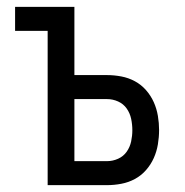

<svg xmlns="http://www.w3.org/2000/svg" viewBox="-20 -540 540 560"><path d="M119 0V-450H24V-520H197V-321H292Q313 -321 334 -317Q355 -313 373.5 -303Q392 -293 406 -277Q420 -261 428.5 -242Q437 -223 440.5 -202Q444 -181 444 -161Q444 -140 440.5 -119Q437 -98 428.5 -79Q420 -60 406 -44Q392 -28 373.5 -18Q355 -8 334 -4Q313 0 292 0ZM197 -70H292Q309 -70 324.5 -77Q340 -84 349.5 -97.5Q359 -111 362.5 -127.5Q366 -144 366 -160Q366 -177 362.5 -193.5Q359 -210 349.5 -223.5Q340 -237 324.5 -244Q309 -251 292 -251H197Z"/></svg>

Font: HulyMono
Style: Regular
Weight: 400
Monospace: yes
Designer: Belleve Invis
Foundry: Belleve Invis
Version: Version 33.2.5; ttfautohint (v1.8.4)